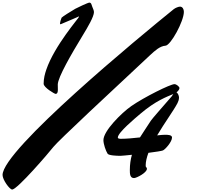

<svg xmlns="http://www.w3.org/2000/svg" viewBox="-20 -1466 1662 1503"><path d="M1075.7 -390.3C1022.8 -384.3 969.7 -379.5 929.3 -379.5H927.9C917.1 -379.5 902.4 -379.8 902.4 -389.8C902.9 -428.6 1036.9 -539.5 1077.6 -574.3C1199.3 -678.2 1286.8 -708.7 1336.6 -729.9C1332.8 -724 1328.9 -717.6 1324.2 -711.8C1260.4 -638.3 1169.2 -534.5 1161.4 -521.9C1130.9 -474 1101.4 -432.1 1075.7 -390.3ZM1029.3 -72C1048.3 -72 1129.9 -113.9 1129.9 -144.1C1129.9 -164.1 1120.4 -146.7 1120.4 -171.5C1120.7 -201.3 1128.8 -234.6 1141.8 -269.6C1197.8 -276.7 1244.9 -283.9 1255.4 -288.4C1273.5 -296.2 1326.6 -355.5 1326.6 -389.5C1326.6 -410.7 1292.3 -411 1270.9 -411C1256.8 -411 1236.6 -409.1 1210.2 -406.2C1268.2 -504.5 1338.7 -600 1369.2 -658.3C1374.9 -669.5 1381.3 -685.4 1381.3 -702.6C1381.3 -715.6 1372.7 -737.3 1361.6 -743C1373 -751.8 1384.9 -765.9 1384.9 -776.6C1384.9 -787.8 1360.6 -807.3 1345.8 -807.3C1313.2 -807.3 1107.8 -705.1 1007.1 -635C931.2 -582.1 789.6 -441.2 789.6 -369.1C789.6 -338.4 807.7 -285.8 822.2 -262.9C831 -248.9 891.2 -246.2 922.4 -246.2C931.2 -246.2 967.1 -249.6 1012.6 -254.3C1002.4 -218.4 996.4 -179.4 996.4 -134.6C996.4 -107.2 996.6 -72 1029.3 -72ZM415.1 -731C429.9 -731 433 -746.7 433 -764.8C433 -775.7 432.3 -795.9 432.3 -804.3C432.8 -860.9 540.2 -1045.4 627.7 -1189.2C667.7 -1254.9 715.5 -1335.6 715.5 -1371.5C715.5 -1383.9 707.7 -1398.9 701.3 -1416C696.3 -1429.4 694.8 -1445.5 679.1 -1445.5C668.6 -1445.5 581.3 -1404.1 568.9 -1397C533.7 -1376.7 468 -1334.9 462.3 -1327.7C459.6 -1324.4 449.7 -1292.2 449.7 -1281.3C449.7 -1277.7 451.8 -1276.1 454.7 -1276.1C458 -1276.1 510.2 -1301.1 550.8 -1317C575.8 -1326.8 595.1 -1337 595.8 -1337C596.5 -1337 598.7 -1336 598.7 -1334.6C598.7 -1327 406.1 -1108 342.5 -920.9C331.6 -888.5 321.6 -852.6 321.6 -810.5C321.6 -780.7 407.5 -731 415.1 -731ZM1389.2 -1414.1C1377.4 -1414.1 1352.5 -1404.3 1339.8 -1394C1074.3 -1179.6 0 -293 0 -96.2C0 -58.6 55.2 17.6 75.2 17.6C115.7 17.6 364.1 -272.1 398.4 -316.4C433.6 -361.8 857.4 -756.8 1154.8 -1034.2C1194.3 -1070.8 1232.4 -1105.3 1275.9 -1108.4C1316.4 -1111.3 1419.4 -1299.3 1419.4 -1373.5C1419.4 -1393.6 1409.2 -1414.1 1389.2 -1414.1Z"/></svg>

Font: Bodega Script
Style: Medium
Weight: 500
Italic angle: 39.7°
Version: Version 001.000